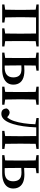

<svg xmlns="http://www.w3.org/2000/svg" viewBox="1076 -1642 578 2769"><g transform="rotate(90 1364.5 -257.0)"><path d="M649.4 -494.1 573.2 -483.4Q571.3 -372.1 571.3 -293.9V-232.4Q571.3 -154.3 573.2 -43L649.4 -32.2V0H387.7V-32.2L462.9 -43Q464.8 -154.3 464.8 -232.4V-293.9Q464.8 -377 462.9 -488.3H230.5Q227.5 -321.3 227.5 -293.9V-232.4Q227.5 -208 230.5 -43L304.7 -32.2V0H43.9V-32.2L119.1 -43Q122.1 -127 122.1 -232.4V-293.9Q122.1 -400.4 119.1 -483.4L43.9 -494.1V-526.4H649.4Z M924.8 -36.1H964.8Q1092.8 -42 1095.7 -158.2Q1095.7 -252.9 1024.4 -272.5Q1001 -278.3 969.7 -278.3Q951.2 -278.3 922.9 -276.4V-232.4Q922.9 -149.4 924.8 -36.1ZM999 -494.1 924.8 -483.4Q922.9 -385.7 922.9 -317.4Q961.9 -320.3 997.1 -320.3Q1156.2 -320.3 1191.4 -217.8Q1200.2 -191.4 1200.2 -162.1Q1200.2 -61.5 1104.5 -21.5Q1053.7 0 982.4 0H738.3V-32.2L814.5 -43Q816.4 -154.3 816.4 -232.4V-293.9Q816.4 -372.1 814.5 -483.4L738.3 -494.1V-526.4H999ZM1490.2 -494.1 1415 -483.4Q1412.1 -399.4 1412.1 -293.9V-232.4Q1412.1 -126 1415 -43L1490.2 -32.2V0H1229.5V-32.2L1304.7 -43Q1306.6 -154.3 1306.6 -232.4V-293.9Q1306.6 -372.1 1304.7 -483.4L1229.5 -494.1V-526.4H1490.2Z M2127 -494.1 2053.7 -483.4Q2051.8 -372.1 2051.8 -293.9V-232.4Q2051.8 -154.3 2053.7 -43L2127 -32.2V0H1867.2V-32.2L1941.4 -43Q1943.4 -154.3 1943.4 -232.4V-293.9Q1943.4 -379.9 1941.4 -491.2H1816.4Q1808.6 -288.1 1768.6 -158.2Q1721.7 -2 1636.7 10.7Q1627.9 11.7 1620.1 11.7Q1553.7 11.7 1544.9 -50.8Q1543.9 -58.6 1543.9 -67.4Q1565.4 -106.4 1601.6 -107.4Q1635.7 -106.4 1669.9 -71.3Q1706.1 -110.4 1725.6 -172.9Q1765.6 -296.9 1771.5 -478.5L1681.6 -494.1V-526.4H2127Z M2403.3 -36.1H2462.9Q2592.8 -38.1 2593.8 -156.2Q2593.8 -251 2523.4 -271.5Q2499 -278.3 2465.8 -278.3Q2434.6 -278.3 2401.4 -275.4V-232.4Q2401.4 -149.4 2403.3 -36.1ZM2477.5 -494.1 2403.3 -483.4Q2401.4 -385.7 2401.4 -316.4Q2446.3 -320.3 2496.1 -320.3Q2644.5 -320.3 2685.5 -226.6Q2698.2 -197.3 2698.2 -161.1Q2698.2 -62.5 2603.5 -21.5Q2551.8 0 2479.5 0H2216.8V-32.2L2293 -43Q2294.9 -154.3 2294.9 -232.4V-293.9Q2294.9 -372.1 2293 -483.4L2216.8 -494.1V-526.4H2477.5Z"/></g></svg>

Font: GenYoMin JP SemiBold
Style: Regular
Weight: 600
Version: Version 1.001;PS 1;hotconv 16.6.51;makeotf.lib2.5.65220 DEVE